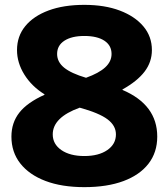

<svg xmlns="http://www.w3.org/2000/svg" viewBox="-20 -760 693 790"><path d="M327 10Q234 10 167 -15.5Q100 -41 63.5 -87.5Q27 -134 27 -198Q27 -255 59.5 -296.5Q92 -338 163 -370V-372Q110 -405 80 -453.5Q50 -502 50 -554Q50 -611 84 -652.5Q118 -694 180 -717Q242 -740 327 -740Q411 -740 473 -716.5Q535 -693 570 -651.5Q605 -610 605 -554Q605 -505 575 -465.5Q545 -426 484 -392V-390Q627 -329 627 -198Q627 -133 591 -86.5Q555 -40 488 -15Q421 10 327 10ZM327 -118Q386 -118 421.5 -142.5Q457 -167 457 -207Q457 -243 422.5 -269Q388 -295 308 -317Q197 -277 197 -207Q197 -167 232.5 -142.5Q268 -118 327 -118ZM334 -440Q387 -459 413 -483Q439 -507 439 -538Q439 -573 409.5 -592.5Q380 -612 327 -612Q275 -612 245 -592.5Q215 -573 215 -538Q215 -505 244 -481.5Q273 -458 334 -440Z"/></svg>

Font: M PLUS 2 Thin ExtraBold
Style: Regular
Weight: 800
Version: Version 1.001